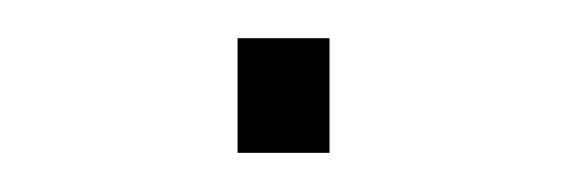

<svg xmlns="http://www.w3.org/2000/svg" viewBox="-20 -403 292 99"><path d="M149.9 -324.2H102.5V-383.3H149.9Z"/></svg>

Font: Ufes Sans Thin
Style: Regular
Weight: 100
Designer: Ricardo Esteves & Thais Bronze
Foundry: ProDesignUfes - Ricardo Esteves, Thais Bronze (This is a derivative work, based on Roboto family, by Christian Robertson
Version: Version 2.0